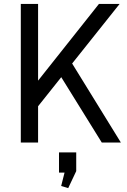

<svg xmlns="http://www.w3.org/2000/svg" viewBox="-20 -720 644 970"><path d="M105.2 -227.9 479.8 -700H584.2L136.8 -138.5ZM85.1 -700H172.4V0H85.1ZM265.7 -368.3 330.3 -422.1 590.6 0H494.1ZM365.1 50V144.5L324.6 230.3L289 219.7L319.9 97.3L356.3 152.1L278.1 151.9V50Z"/></svg>

Font: Pathway Extreme 8pt Thin 12pt
Style: Regular
Weight: 100
Version: Version 1.001;gftools[0.9.26]